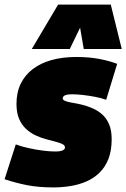

<svg xmlns="http://www.w3.org/2000/svg" viewBox="-46 -809 552 839"><path d="M-26 -26 23 -178Q47 -169 78 -162Q109 -155 140.5 -151Q172 -147 196 -147Q210 -147 219 -149Q228 -151 233 -155Q238 -159 238 -164Q238 -174 226.5 -179.5Q215 -185 196 -190Q177 -195 154.5 -201Q132 -207 109.5 -217.5Q87 -228 68 -245.5Q49 -263 37.5 -289.5Q26 -316 26 -355Q26 -405 44.5 -443Q63 -481 97 -507Q131 -533 179 -546.5Q227 -560 287 -560Q343 -560 387.5 -551.5Q432 -543 466 -530L418 -373Q396 -381 369 -386Q342 -391 316 -394Q290 -397 269 -397Q255 -397 246 -395Q237 -393 232.5 -389Q228 -385 228 -379Q228 -372 239.5 -367.5Q251 -363 270 -360Q289 -357 312 -351.5Q335 -346 358 -336Q381 -326 400 -309.5Q419 -293 430.5 -266.5Q442 -240 442 -201Q442 -151 428 -115Q414 -79 389 -54.5Q364 -30 331.5 -16Q299 -2 262 4Q225 10 187 10Q122 10 71.5 0Q21 -10 -26 -26ZM93 -595 208 -789H438L486 -595H320L304 -688L259 -595Z"/></svg>

Font: Georama ExtraCondensed Thin Black
Style: Italic
Weight: 900
Italic angle: -9°
Version: Version 1.001